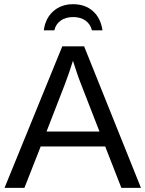

<svg xmlns="http://www.w3.org/2000/svg" viewBox="-20 -913 707 933"><path d="M569.8 0 491.2 -201.2H177.7L98.6 0H2L282.7 -688H388.7L665 0ZM334.5 -617.7 330.1 -604Q317.9 -563.5 293.9 -500L206.1 -273.9H463.4L375 -501Q361.3 -534.7 347.7 -577.1ZM335.4 -892.6Q393.6 -892.6 431.4 -859.1Q469.2 -825.7 478 -765.6H426.8Q419.4 -795.9 395.5 -813Q371.6 -830.1 335.4 -830.1Q298.3 -830.1 274.2 -812.3Q250 -794.4 244.1 -765.6H192.9Q200.2 -823.7 238.8 -858.2Q277.3 -892.6 335.4 -892.6Z"/></svg>

Font: Arial
Style: Regular
Weight: 400
Designer: Steve Matteson
Foundry: Ascender Corporation
Version: Version 2.00.3